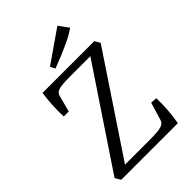

<svg xmlns="http://www.w3.org/2000/svg" viewBox="-221 -839 931 931"><g transform="rotate(-45 245.0 -373.5)"><path d="M390.1 -696.8Q344.2 -661.6 200.2 -606.9L187 -631.8L353 -747.1ZM226.1 -529.8Q163.1 -529.8 144 -522.9Q125 -516.1 121.1 -501L98.1 -414.1H64Q60.1 -482.9 71.8 -567.9H426.8L442.9 -540L108.9 -39.1H277.8Q338.9 -39.1 358.9 -46.4Q378.9 -53.7 382.8 -68.8L411.1 -162.1L443.8 -159.2Q446.3 -79.1 432.1 0H43.9L26.9 -28.8L361.8 -529.8Z"/></g></svg>

Font: Yrsa-Light
Style: Regular
Weight: 300
Designer: Anna Giedrys (Yrsa+Rasa design), David Brezina (Yrsa art-direction, Rasa art-direction, design)
Foundry: Rosetta Type Foundry
Version: Version 1.001;PS 1.1;hotconv 1.0.88;makeotf.lib2.5.647800